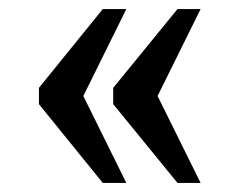

<svg xmlns="http://www.w3.org/2000/svg" viewBox="-20 -482 528 424"><path d="M372 -78H423L328 -270L423 -462H372L230 -288V-252ZM207 -78H259L164 -270L259 -462H207L66 -288V-252Z"/></svg>

Font: Noto Serif Tamil SemiCondensed Medium
Style: Regular
Weight: 500
Width: 4
Designer: Indian Type Foundry, Tom Grace, and the Monotype Design Team
Foundry: Monotype Imaging Inc.
Version: Version 2.004